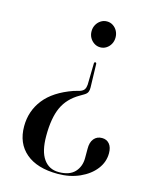

<svg xmlns="http://www.w3.org/2000/svg" viewBox="-111 -653 691 874"><g transform="rotate(15 235.0 -216.0)"><path d="M289 -270.5 286 -380Q286 -383.5 284.5 -385.2Q283 -387 280.5 -387Q278.5 -387 276.8 -385.5Q275 -384 275 -380.5L273 -279.5Q272 -265.5 266.5 -257Q261 -248.5 247 -243.5L218.5 -235.5Q128.5 -204 85.5 -149Q42.5 -94 42.5 -22Q42.5 58 95.5 103Q148.5 148 245.5 148Q303 148 349 127.2Q395 106.5 421.2 72.5Q447.5 38.5 447.5 -3Q447.5 -31 434.5 -46.5Q421.5 -62 399.5 -62Q375.5 -62 361.5 -45Q347.5 -28 348 2.5V46Q348 86.5 323.2 112.8Q298.5 139 248 139Q202.5 139 176.8 103Q151 67 151 -6Q151 -90 174 -140.5Q197 -191 251 -222L269.5 -233Q281.5 -240 285.5 -249Q289.5 -258 289 -270.5ZM284 -580.5Q300 -580.5 312.8 -572Q325.5 -563.5 332.8 -549.8Q340 -536 340 -519.5Q340 -502.5 332.5 -488.8Q325 -475 312.2 -466.8Q299.5 -458.5 284 -458.5Q268 -458.5 255 -467Q242 -475.5 234.5 -489Q227 -502.5 227 -519.5Q227 -536 234.5 -549.8Q242 -563.5 255 -572Q268 -580.5 284 -580.5Z"/></g></svg>

Font: Fraunces 96pt
Style: Regular
Weight: 400
Version: Version 1.000;[b76b70a41]